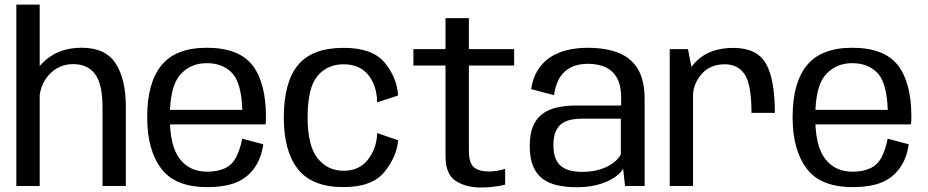

<svg xmlns="http://www.w3.org/2000/svg" viewBox="-20 -805 4016 831"><path d="M50.7 0H151.8V-785H50.7ZM423.7 0H524.6V-342Q524.6 -463.4 480.4 -530.9Q436.2 -598.4 333.4 -598.4Q229.8 -598.4 165.6 -533.9Q101.4 -469.4 101.4 -396.7L150.1 -365.3Q150.1 -435.3 192.1 -481.4Q234.2 -527.4 296.8 -527.4Q359.4 -527.4 391.5 -484.4Q423.7 -441.4 423.7 -338.3Z M876.3 4.8V-61.9Q800.5 -61.9 758 -117.4Q715 -172.1 715 -297.5Q715 -430.2 759.3 -480.8Q803.7 -531.6 875.2 -531.6Q948.6 -531.6 989.5 -483.3Q1025.1 -438.3 1028.8 -329.6H704.1V-266.6H1129.2Q1131.1 -281.7 1131.1 -299Q1131.1 -447.6 1072.2 -523.2Q1012.7 -598.3 875 -598.3Q741.5 -598.3 679.5 -523.2Q617 -448 617 -297.7Q617 -155.6 678 -75.1Q738.3 4.8 876.3 4.8ZM876.3 -61.9V4.8Q951.7 4.8 1000.7 -14.7Q1049.5 -34.1 1080.5 -77.1Q1111.1 -119.4 1119.5 -180.5L1028.3 -204.8Q1020.2 -161.2 1002.9 -126Q985.1 -91 952.4 -76.3Q919.8 -61.9 876.3 -61.9Z M1467 4.8Q1591.7 4.8 1644.8 -62Q1697.9 -128.7 1703.1 -198L1612.6 -229Q1610.5 -163.3 1572.8 -114.6Q1535.2 -65.9 1467 -65.9Q1398.1 -65.9 1354.7 -119.9Q1311.4 -173.9 1311.4 -295.9Q1311.4 -425.8 1354.2 -476.3Q1397 -526.8 1467 -526.8Q1535.7 -526.8 1573.1 -481.7Q1610.5 -436.6 1612.6 -362L1703.1 -391.8Q1697.9 -469.9 1644.9 -533.9Q1592 -597.9 1467 -597.9Q1330.6 -597.9 1269.5 -523.1Q1208.3 -448.3 1208.3 -295.9Q1208.3 -150.5 1269.5 -72.9Q1330.6 4.8 1467 4.8Z M2061.6 6.5Q2116.5 6.5 2166.4 -5.8V-74.3Q2131.9 -62.8 2095.3 -62.8Q2054.4 -62.8 2031.9 -80.4Q2009.4 -98 2009.4 -152.7V-521.5H2205.3V-592.4H2009.4V-726.6H1908.2V-592.4H1769.3V-521.5H1908.2V-129.1Q1908.2 -50.8 1952.2 -22.2Q1996.1 6.5 2061.6 6.5Z M2476.7 5.3Q2519.9 5.3 2554.1 -2.4Q2588.3 -10.1 2613.5 -22.4Q2638.6 -34.6 2654.6 -48.5Q2670.6 -62.3 2676.9 -75.2L2685.3 0H2770V-377.2Q2770 -457 2741.3 -505.4Q2712.6 -553.9 2657.6 -576Q2602.7 -598.1 2523.4 -598.1Q2476.6 -598.1 2435.6 -588.4Q2394.5 -578.6 2362.2 -557.7Q2329.8 -536.7 2308.1 -502.5Q2286.4 -468.4 2278.6 -419.3L2377.7 -393.1Q2384.8 -442.3 2404.7 -472.1Q2424.6 -501.9 2455 -515.4Q2485.5 -528.9 2523.8 -528.9Q2568.7 -528.9 2601 -513.9Q2633.4 -499 2650.9 -466.7Q2668.5 -434.4 2668.5 -381.8V-348.3H2474.8Q2428.4 -348.3 2391 -339.9Q2353.6 -331.5 2327.2 -311.7Q2300.8 -291.9 2286.8 -258.3Q2272.8 -224.7 2272.8 -173.7Q2272.8 -120.7 2287.2 -85.9Q2301.6 -51.1 2328.7 -31.1Q2355.8 -11.1 2393.1 -2.9Q2430.5 5.3 2476.7 5.3ZM2498.6 -61.1Q2472.9 -61.1 2450.5 -66.2Q2428.2 -71.3 2411.1 -83.9Q2394.1 -96.4 2384.7 -119Q2375.3 -141.6 2375.3 -177.3Q2375.3 -212.6 2384.9 -235.2Q2394.4 -257.7 2411.3 -269.8Q2428.1 -281.9 2450.5 -286.6Q2472.9 -291.4 2498.3 -291.4H2667V-136.8Q2658.3 -118.7 2635.8 -101.1Q2613.4 -83.5 2578.8 -72.3Q2544.2 -61.1 2498.6 -61.1Z M3232.5 -316.5H3333.7Q3333.7 -463.2 3294.5 -530.5Q3255.2 -597.7 3154 -597.7Q3056 -597.7 2998.1 -544.2Q2940.2 -490.7 2940.2 -414.4L2979.1 -386.2Q2979.1 -440.5 3016 -483.7Q3052.8 -526.8 3117.4 -526.8Q3174.2 -526.8 3203.4 -482.6Q3232.5 -438.3 3232.5 -316.5ZM2878.7 0H2979.6V-477.8L2957.8 -592.4H2878.7Z M3669.8 4.8V-61.9Q3594 -61.9 3551.5 -117.4Q3508.5 -172.1 3508.5 -297.5Q3508.5 -430.2 3552.8 -480.8Q3597.2 -531.6 3668.7 -531.6Q3742.1 -531.6 3783 -483.3Q3818.6 -438.3 3822.3 -329.6H3497.6V-266.6H3922.7Q3924.6 -281.7 3924.6 -299Q3924.6 -447.6 3865.7 -523.2Q3806.2 -598.3 3668.5 -598.3Q3535 -598.3 3473 -523.2Q3410.5 -448 3410.5 -297.7Q3410.5 -155.6 3471.5 -75.1Q3531.8 4.8 3669.8 4.8ZM3669.8 -61.9V4.8Q3745.2 4.8 3794.2 -14.7Q3843 -34.1 3874 -77.1Q3904.6 -119.4 3913 -180.5L3821.8 -204.8Q3813.7 -161.2 3796.4 -126Q3778.6 -91 3745.9 -76.3Q3713.3 -61.9 3669.8 -61.9Z"/></svg>

Font: Anybody Thin
Style: Regular
Weight: 100
Designer: Tyler Finck
Foundry: Etcetera Type Company
Version: Version 1.114;gftools[0.9.25]